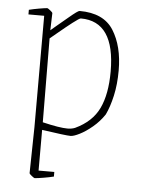

<svg xmlns="http://www.w3.org/2000/svg" viewBox="-48 -489 529 705"><g transform="rotate(5 216.5 -137.0)"><path d="M86 159 89 -11V-421H31V-438Q47 -442 67 -445.5Q87 -449 98 -450Q100 -450 109 -443Q118 -436 118 -433L116 -370L136 -387Q146 -395 178.5 -422.5Q211 -450 217 -450Q306 -450 342.5 -392Q379 -334 379 -245Q379 -193 369.5 -151Q360 -109 346 -80Q328 -53 303.5 -32.5Q279 -12 257 -1Q235 10 224 10Q207 10 118 -3V147H176V164Q160 168 139 171.5Q118 175 106 176Q104 176 95 169Q86 162 86 159ZM350 -238Q350 -423 224 -423Q219 -423 194.5 -404Q170 -385 145 -364L116 -340L118 -31Q181 -16 210 -16Q226 -16 238 -21Q300 -50 325 -102.5Q350 -155 350 -238Z"/></g></svg>

Font: Grenze Thin
Style: Regular
Weight: 250
Designer: Renata Polastri
Foundry: Omnibus-Type
Version: Version 1.002; ttfautohint (v1.8)